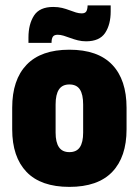

<svg xmlns="http://www.w3.org/2000/svg" viewBox="-20 -700 529 732"><path d="M244.5 12.5Q136 12.5 81.2 -44.5Q26.5 -101.5 26.5 -207V-289Q26.5 -396 81.5 -453.2Q136.5 -510.5 244.5 -510.5Q353 -510.5 407.8 -453.2Q462.5 -396 462.5 -289V-207Q462.5 -101.5 407.8 -44.5Q353 12.5 244.5 12.5ZM244.5 -120Q272 -120 284.5 -138.8Q297 -157.5 297 -194.5V-301.5Q297 -340 284.5 -359Q272 -378 244.5 -378Q217.5 -378 204.8 -359Q192 -340 192 -301.5V-194.5Q192 -157.5 204.8 -138.8Q217.5 -120 244.5 -120ZM308 -542.5Q292 -542.5 277 -546.2Q262 -550 248.5 -555Q235 -560 222.8 -563.8Q210.5 -567.5 200 -567.5Q186.5 -567.5 181.5 -560Q176.5 -552.5 176.5 -537V-536.5H88.5V-557Q88.5 -608 109.8 -640.8Q131 -673.5 183 -673.5Q201.5 -673.5 216.8 -669.8Q232 -666 245 -661Q258 -656 269.5 -652.5Q281 -649 291.5 -649Q304 -649 308.8 -656.2Q313.5 -663.5 314 -679V-679.5H402V-656.5Q402 -606.5 380.8 -574.5Q359.5 -542.5 308 -542.5Z"/></svg>

Font: Anek Odia SemiCondensed ExtraBold
Style: Regular
Weight: 800
Width: 4
Designer: Yesha Goshar & Mahesh Sahu (Odia), Yesha Goshar (Latin)
Foundry: Ek Type
Version: Version 1.003